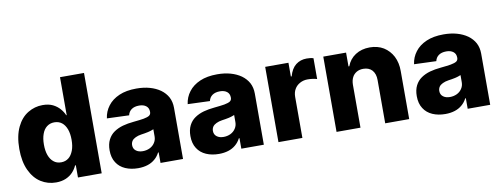

<svg xmlns="http://www.w3.org/2000/svg" viewBox="-61 -1044 3573 1370"><g transform="rotate(-10 1725.5 -359.0)"><path d="M254.4 7.8Q193.8 7.8 144.5 -23.4Q95.2 -54.7 65.9 -117.2Q36.1 -180.7 36.1 -272.5Q36.1 -366.7 66.9 -430.7Q96.7 -492.7 147 -522.9Q196.3 -552.7 253.4 -552.7Q296.9 -552.7 327.1 -538.1Q356.9 -523.4 377.4 -500Q397.5 -477.1 407.7 -452.1H411.1V-727.1H585V0H413.1V-88.4H407.7Q396 -62 376.5 -41Q356 -19 326.2 -5.9Q294.9 7.8 254.4 7.8ZM314.5 -127.4Q346.2 -127.4 368.7 -145.5Q389.6 -161.6 402.8 -195.8Q415 -227.5 415 -272.9Q415 -317.4 403.3 -349.6Q390.6 -382.8 369.1 -399.4Q346.7 -417 314.5 -417Q283.2 -417 259.8 -398.9Q237.3 -381.3 226.1 -349.1Q214.4 -316.9 214.4 -272.9Q214.4 -228 226.1 -195.8Q238.3 -162.6 260.3 -145.5Q281.7 -127.4 314.5 -127.4Z M848.6 9.3Q796.9 9.3 756.3 -8.3Q714.8 -26.4 692.4 -62Q668.9 -97.7 668.9 -151.4Q668.9 -196.3 685.1 -228Q701.2 -259.8 729 -278.8Q757.3 -298.3 793.9 -308.6Q829.6 -318.4 872.1 -322.3Q920.9 -327.1 946.8 -331.5Q975.6 -336.9 988.3 -345.2Q1001 -354 1001 -370.6V-372.6Q1001 -399.9 982.4 -414.6Q963.4 -429.7 931.6 -429.7Q897 -429.7 876 -414.6Q855.5 -399.9 849.6 -373.5L689.5 -379.4Q695.8 -428.7 726.1 -468.3Q755.4 -507.3 808.1 -530.3Q859.4 -552.7 933.1 -552.7Q986.3 -552.7 1029.3 -540.5Q1072.8 -528.3 1106 -504.9Q1138.7 -481 1156.7 -447.8Q1174.3 -414.1 1174.3 -370.6V0H1011.2V-76.2H1006.8Q992.2 -47.9 969.7 -29.3Q946.8 -9.8 917 -0.5Q886.2 9.3 848.6 9.3ZM901.9 -104.5Q929.2 -104.5 952.6 -115.7Q975.6 -127 988.8 -147.5Q1002.4 -168 1002.4 -193.8V-245.6Q994.6 -241.7 984.4 -238.8Q982.4 -238.3 974.4 -235.8Q966.3 -233.4 961.4 -232.4Q952.1 -230 936 -227.5Q917.5 -224.6 910.6 -223.6Q887.2 -220.2 869.1 -211.4Q851.6 -203.1 842.8 -190.9Q833.5 -176.8 833.5 -159.7Q833.5 -133.3 853 -118.7Q871.6 -104.5 901.9 -104.5Z M1434.1 9.3Q1382.3 9.3 1341.8 -8.3Q1300.3 -26.4 1277.8 -62Q1254.4 -97.7 1254.4 -151.4Q1254.4 -196.3 1270.5 -228Q1286.6 -259.8 1314.5 -278.8Q1342.8 -298.3 1379.4 -308.6Q1415 -318.4 1457.5 -322.3Q1506.3 -327.1 1532.2 -331.5Q1561 -336.9 1573.7 -345.2Q1586.4 -354 1586.4 -370.6V-372.6Q1586.4 -399.9 1567.9 -414.6Q1548.8 -429.7 1517.1 -429.7Q1482.4 -429.7 1461.4 -414.6Q1440.9 -399.9 1435.1 -373.5L1274.9 -379.4Q1281.2 -428.7 1311.5 -468.3Q1340.8 -507.3 1393.6 -530.3Q1444.8 -552.7 1518.6 -552.7Q1571.8 -552.7 1614.7 -540.5Q1658.2 -528.3 1691.4 -504.9Q1724.1 -481 1742.2 -447.8Q1759.8 -414.1 1759.8 -370.6V0H1596.7V-76.2H1592.3Q1577.6 -47.9 1555.2 -29.3Q1532.2 -9.8 1502.4 -0.5Q1471.7 9.3 1434.1 9.3ZM1487.3 -104.5Q1514.6 -104.5 1538.1 -115.7Q1561 -127 1574.2 -147.5Q1587.9 -168 1587.9 -193.8V-245.6Q1580.1 -241.7 1569.8 -238.8Q1567.9 -238.3 1559.8 -235.8Q1551.8 -233.4 1546.9 -232.4Q1537.6 -230 1521.5 -227.5Q1502.9 -224.6 1496.1 -223.6Q1472.7 -220.2 1454.6 -211.4Q1437 -203.1 1428.2 -190.9Q1418.9 -176.8 1418.9 -159.7Q1418.9 -133.3 1438.5 -118.7Q1457 -104.5 1487.3 -104.5Z M2039.1 0H1865.7V-545.4H2034.2V-445.8H2040Q2055.2 -501 2088.4 -526.9Q2121.6 -552.7 2167 -552.7Q2179.7 -552.7 2191.9 -551.3Q2202.1 -550.3 2215.8 -546.4V-395.5Q2205.6 -398.9 2183.6 -402.3Q2166.5 -404.8 2147.5 -404.8Q2117.2 -404.8 2092.3 -391.1Q2066.4 -377 2053.2 -353.5Q2039.1 -330.1 2039.1 -296.4Z M2460 -311V0H2286.6V-545.4H2451.7V-445.3H2457.5Q2476.1 -495.6 2519.5 -523.9Q2564 -552.7 2623.5 -552.7Q2680.7 -552.7 2723.6 -526.9Q2766.1 -500 2789.6 -455.1Q2813.5 -407.7 2813 -347.7V0H2639.2V-313.5Q2639.6 -357.9 2616.2 -384.8Q2592.8 -410.2 2551.8 -410.2Q2524.4 -410.2 2503.9 -398.4Q2481.9 -385.3 2471.7 -364.3Q2460.4 -342.3 2460 -311Z M3074.2 9.3Q3022.5 9.3 2981.9 -8.3Q2940.4 -26.4 2918 -62Q2894.5 -97.7 2894.5 -151.4Q2894.5 -196.3 2910.6 -228Q2926.8 -259.8 2954.6 -278.8Q2982.9 -298.3 3019.5 -308.6Q3055.2 -318.4 3097.7 -322.3Q3146.5 -327.1 3172.4 -331.5Q3201.2 -336.9 3213.9 -345.2Q3226.6 -354 3226.6 -370.6V-372.6Q3226.6 -399.9 3208 -414.6Q3189 -429.7 3157.2 -429.7Q3122.6 -429.7 3101.6 -414.6Q3081.1 -399.9 3075.2 -373.5L2915 -379.4Q2921.4 -428.7 2951.7 -468.3Q2981 -507.3 3033.7 -530.3Q3085 -552.7 3158.7 -552.7Q3211.9 -552.7 3254.9 -540.5Q3298.3 -528.3 3331.5 -504.9Q3364.3 -481 3382.3 -447.8Q3399.9 -414.1 3399.9 -370.6V0H3236.8V-76.2H3232.4Q3217.8 -47.9 3195.3 -29.3Q3172.4 -9.8 3142.6 -0.5Q3111.8 9.3 3074.2 9.3ZM3127.4 -104.5Q3154.8 -104.5 3178.2 -115.7Q3201.2 -127 3214.4 -147.5Q3228 -168 3228 -193.8V-245.6Q3220.2 -241.7 3210 -238.8Q3208 -238.3 3200 -235.8Q3191.9 -233.4 3187 -232.4Q3177.7 -230 3161.6 -227.5Q3143.1 -224.6 3136.2 -223.6Q3112.8 -220.2 3094.7 -211.4Q3077.1 -203.1 3068.4 -190.9Q3059.1 -176.8 3059.1 -159.7Q3059.1 -133.3 3078.6 -118.7Q3097.2 -104.5 3127.4 -104.5Z"/></g></svg>

Font: My Font
Style: Regular
Weight: 500
Designer: Rasmus Andersson
Foundry: rsms
Version: Version 0.001